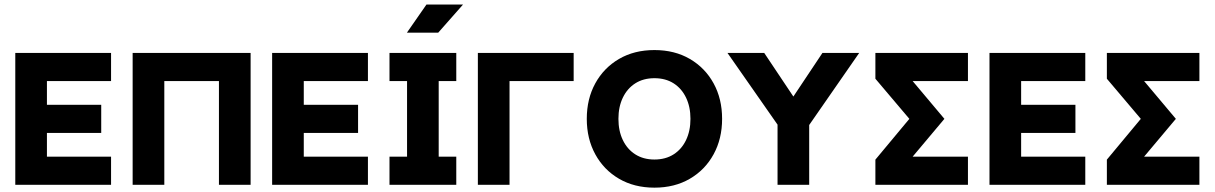

<svg xmlns="http://www.w3.org/2000/svg" viewBox="-20 -821 5396 853"><path d="M429.7 -355.5H188.5V-460.9H473.4V-585.9H47.9V0H473.4V-125H188.5V-230.5H429.7Z M1093.4 -585.9H569.3V0H710V-460.7H952.7V0H1093.4Z M1570.8 -355.5H1329.6V-460.9H1614.6V-585.9H1189V0H1614.6V-125H1329.6V-230.5H1570.8Z M1710.4 -585.9V-460.9H1788.4V-125H1710.4V0H2007.1V-125H1929V-460.9H2007.1V-585.9ZM1926.8 -675.8H1787.7L1874.6 -800.8H2037.1Z M2243.7 -324.2V-460.9H2528.6V-585.9H2103V0H2243.7V-119.1Z M2887.5 -112.3Q2838.3 -112.3 2802.3 -135.3Q2766.4 -158.2 2747 -198.9Q2727.5 -239.6 2727.5 -293Q2727.5 -346.3 2747 -387Q2766.4 -427.7 2802.3 -450.7Q2838.3 -473.6 2887.5 -473.6Q2936.9 -473.6 2972.8 -450.7Q3008.6 -427.7 3028 -387Q3047.5 -346.3 3047.5 -293Q3047.5 -239.6 3028 -198.9Q3008.6 -158.2 2972.8 -135.3Q2936.9 -112.3 2887.5 -112.3ZM2887.5 -598.6Q2797.8 -598.6 2730.1 -559.1Q2662.4 -519.5 2624.7 -450.7Q2586.9 -381.8 2586.9 -293Q2586.9 -204.6 2624.7 -135.5Q2662.4 -66.4 2730.1 -26.9Q2797.8 12.7 2887.5 12.7Q2977.2 12.7 3044.9 -26.9Q3112.6 -66.4 3150.3 -135.5Q3188.1 -204.6 3188.1 -293Q3188.1 -381.8 3150.3 -450.7Q3112.6 -519.5 3044.9 -559.1Q2977.2 -598.6 2887.5 -598.6Z M3488.1 -190.3 3522.6 -190.1 3797.2 -585.9H3633.9L3504.7 -392.1L3375.2 -585.9H3211.9ZM3434.4 0H3575V-339.8H3434.4Z M4175.7 -293 4034.6 -460.9H4280.3V-585.9H3869.1V-471.2L4020 -293L3869.1 -111.8V0H4280.3V-125H4034.6Z M4757.8 -355.5H4516.6V-460.9H4801.6V-585.9H4376V0H4801.6V-125H4516.6V-230.5H4757.8Z M5204 -293 5062.9 -460.9H5308.6V-585.9H4897.5V-471.2L5048.3 -293L4897.5 -111.8V0H5308.6V-125H5062.9Z"/></svg>

Font: Giphurs SC
Style: Regular
Weight: 400
Version: Version 0.920